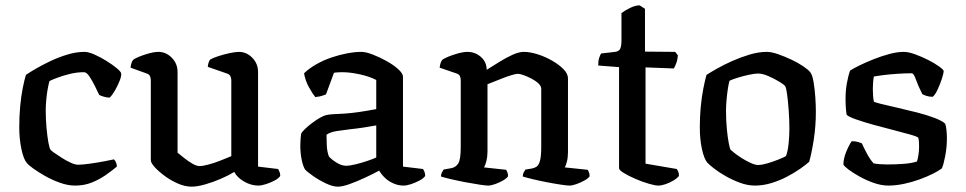

<svg xmlns="http://www.w3.org/2000/svg" viewBox="-20 -694 3613 718"><path d="M261 0Q234 0 204.5 -10.5Q175 -21 148.5 -36Q122 -51 103.5 -64.5Q85 -78 80 -85Q68 -99 60 -137Q52 -175 52 -218Q52 -259 55.5 -296.5Q59 -334 65 -364.5Q71 -395 77 -414Q90 -423 114 -437Q138 -451 168.5 -465.5Q199 -480 232 -490Q265 -500 296 -500Q311 -500 333.5 -490Q356 -480 378.5 -466Q401 -452 416.5 -439Q432 -426 433 -420Q435 -411 427.5 -392Q420 -373 409.5 -355Q399 -337 390 -329Q380 -329 369.5 -332Q359 -335 351 -339Q345 -352 335 -372Q325 -392 314.5 -408Q304 -424 294 -424Q267 -424 241 -417.5Q215 -411 195 -403.5Q175 -396 165 -391Q162 -381 158.5 -362Q155 -343 153 -321Q151 -299 151 -280Q151 -247 154 -215Q157 -183 161 -161Q165 -139 169 -134Q171 -131 183 -122.5Q195 -114 211.5 -103.5Q228 -93 244.5 -85.5Q261 -78 272 -78Q288 -78 316.5 -82Q345 -86 371 -91Q397 -96 406 -98Q410 -95 413.5 -87.5Q417 -80 417 -71Q399 -56 375.5 -39.5Q352 -23 323.5 -11.5Q295 0 261 0Z M696 4Q672 4 645.5 -7.5Q619 -19 596 -36Q573 -53 558.5 -69Q544 -85 544 -95V-394Q544 -402 541 -409Q538 -416 529 -419L468 -441Q470 -455 473 -462Q476 -469 480 -472Q497 -482 525.5 -491Q554 -500 572 -500Q601 -500 622.5 -478Q644 -456 644 -425V-123Q655 -114 669.5 -102.5Q684 -91 699.5 -82Q715 -73 726 -73Q738 -73 759 -78.5Q780 -84 803 -93Q826 -102 845 -110V-394Q845 -402 841.5 -409Q838 -416 829 -419L757 -444Q758 -455 761 -462.5Q764 -470 767 -472Q778 -478 798 -484.5Q818 -491 839.5 -495.5Q861 -500 873 -500Q902 -500 923.5 -478Q945 -456 945 -425V-71L1020 -62Q1022 -59 1025 -52Q1028 -45 1028 -36Q1022 -27 1007 -19Q992 -11 975 -5.5Q958 0 946 0Q919 0 893 -15Q867 -30 856 -51Q835 -38 806 -25.5Q777 -13 747.5 -4.5Q718 4 696 4Z M1243 4Q1224 4 1198 -8.5Q1172 -21 1150 -36.5Q1128 -52 1121 -60Q1114 -70 1108.5 -95Q1103 -120 1103 -151Q1103 -163 1104 -173.5Q1105 -184 1106 -194Q1108 -199 1118.5 -209.5Q1129 -220 1144.5 -232Q1160 -244 1175.5 -253Q1191 -262 1202 -264Q1209 -266 1226.5 -267Q1244 -268 1266 -269Q1280 -270 1295 -271.5Q1310 -273 1325.5 -275.5Q1341 -278 1356.5 -280.5Q1372 -283 1387 -286V-395Q1362 -408 1325.5 -416Q1289 -424 1260 -424Q1251 -424 1243 -423.5Q1235 -423 1229 -422L1199 -341Q1195 -340 1186.5 -336.5Q1178 -333 1159 -331Q1150 -342 1136 -366.5Q1122 -391 1117 -420Q1137 -439 1163.5 -454Q1190 -469 1219.5 -479Q1249 -489 1278 -494.5Q1307 -500 1332 -500Q1348 -500 1374 -490Q1400 -480 1426 -465.5Q1452 -451 1469.5 -435Q1487 -419 1487 -407V-71L1562 -62Q1564 -59 1567 -52.5Q1570 -46 1570 -36Q1564 -27 1549 -19Q1534 -11 1517.5 -5.5Q1501 0 1489 0Q1470 0 1451.5 -8Q1433 -16 1419.5 -29Q1406 -42 1398 -56Q1376 -44 1346 -30Q1316 -16 1288.5 -6Q1261 4 1243 4ZM1275 -74Q1286 -74 1307.5 -79Q1329 -84 1351.5 -91.5Q1374 -99 1387 -105V-225Q1365 -221 1339 -217Q1313 -213 1292 -211Q1266 -208 1240 -204Q1214 -200 1201 -190Q1201 -174 1202 -150.5Q1203 -127 1210 -109Q1218 -99 1237.5 -86.5Q1257 -74 1275 -74Z M1805 0Q1797 0 1773.5 -3.5Q1750 -7 1721 -12.5Q1692 -18 1666.5 -24Q1641 -30 1629 -34Q1629 -42 1632.5 -49Q1636 -56 1639 -60L1667 -65Q1684 -68 1693.5 -82.5Q1703 -97 1703 -145V-394Q1703 -402 1700 -409Q1697 -416 1688 -419L1624 -441Q1626 -455 1629 -462Q1632 -469 1636 -472Q1653 -482 1681.5 -491Q1710 -500 1728 -500Q1757 -500 1778.5 -481Q1800 -462 1800 -433Q1824 -448 1849 -463.5Q1874 -479 1897.5 -489.5Q1921 -500 1939 -500Q1962 -500 1990.5 -491Q2019 -482 2045 -467Q2071 -452 2087.5 -435Q2104 -418 2104 -401V-125Q2104 -105 2100 -89.5Q2096 -74 2092 -68L2178 -59Q2180 -56 2182.5 -49.5Q2185 -43 2185 -35Q2180 -27 2165.5 -19Q2151 -11 2135.5 -5.5Q2120 0 2109 0Q2101 0 2077.5 -3.5Q2054 -7 2025.5 -12.5Q1997 -18 1972 -24Q1947 -30 1935 -34Q1935 -43 1938.5 -49.5Q1942 -56 1945 -60L1970 -64Q1980 -66 1987.5 -71.5Q1995 -77 1999.5 -93.5Q2004 -110 2004 -145V-362Q2004 -372 1993.5 -382Q1983 -392 1967.5 -400Q1952 -408 1938 -413Q1924 -418 1917 -418Q1910 -418 1894.5 -413.5Q1879 -409 1861 -402Q1843 -395 1827 -388.5Q1811 -382 1803 -379V-127Q1803 -108 1799 -92Q1795 -76 1790 -68L1873 -59Q1875 -56 1877.5 -49.5Q1880 -43 1880 -35Q1875 -27 1861 -19Q1847 -11 1831.5 -5.5Q1816 0 1805 0Z M2442 0Q2430 0 2406 -7Q2382 -14 2356.5 -25Q2331 -36 2313 -47Q2295 -58 2295 -65V-443L2217 -449Q2217 -467 2221 -478.5Q2225 -490 2228 -494L2280 -500Q2295 -502 2299.5 -512Q2304 -522 2304 -542V-645Q2317 -655 2336.5 -664.5Q2356 -674 2372 -674L2392 -661V-501L2505 -500L2515 -487Q2514 -471 2509 -458Q2504 -445 2500 -438L2394 -442V-82L2511 -62Q2513 -59 2516 -53Q2519 -47 2519 -36Q2512 -27 2497.5 -18.5Q2483 -10 2468 -5Q2453 0 2442 0Z M2803 0Q2776 0 2747.5 -10.5Q2719 -21 2693.5 -35.5Q2668 -50 2649.5 -64.5Q2631 -79 2625 -86Q2613 -100 2605 -136.5Q2597 -173 2597 -218Q2597 -258 2600.5 -294.5Q2604 -331 2610 -362Q2616 -393 2622 -414Q2636 -423 2661.5 -437.5Q2687 -452 2718.5 -466Q2750 -480 2783.5 -490Q2817 -500 2847 -500Q2865 -500 2889.5 -491.5Q2914 -483 2939.5 -471Q2965 -459 2984 -446Q3003 -433 3010 -424Q3018 -414 3022.5 -387Q3027 -360 3029 -329.5Q3031 -299 3031 -277Q3031 -222 3023 -171Q3015 -120 3006 -89Q2994 -78 2972.5 -63Q2951 -48 2923.5 -33.5Q2896 -19 2865 -9.5Q2834 0 2803 0ZM2815 -77Q2829 -77 2851 -83.5Q2873 -90 2892.5 -98Q2912 -106 2919 -110Q2926 -127 2929 -156.5Q2932 -186 2932 -212Q2932 -245 2929.5 -280Q2927 -315 2923.5 -341Q2920 -367 2916 -372Q2913 -377 2895 -388Q2877 -399 2854.5 -409Q2832 -419 2814 -419Q2803 -419 2781.5 -414.5Q2760 -410 2739 -403.5Q2718 -397 2708 -392Q2705 -382 2702 -362.5Q2699 -343 2697 -321Q2695 -299 2695 -280Q2695 -244 2698 -212.5Q2701 -181 2705 -160Q2709 -139 2712 -134Q2715 -131 2727 -121.5Q2739 -112 2755 -102Q2771 -92 2787.5 -84.5Q2804 -77 2815 -77Z M3302 0Q3276 0 3247.5 -10Q3219 -20 3194 -34Q3169 -48 3152.5 -60.5Q3136 -73 3134 -79Q3134 -100 3144 -125Q3154 -150 3165 -166Q3179 -166 3189 -163Q3199 -160 3203 -158Q3209 -144 3221.5 -120.5Q3234 -97 3247 -83Q3257 -81 3270.5 -80Q3284 -79 3298 -79Q3325 -79 3356 -81Q3387 -83 3409 -90Q3412 -98 3414.5 -114Q3417 -130 3417 -145Q3417 -153 3416.5 -162.5Q3416 -172 3414 -179Q3411 -183 3385 -190.5Q3359 -198 3321.5 -207.5Q3284 -217 3246 -227.5Q3208 -238 3180 -248Q3152 -258 3146 -265Q3144 -277 3143 -292Q3142 -307 3142 -326Q3142 -355 3147 -383Q3152 -411 3159 -430Q3171 -438 3194.5 -449.5Q3218 -461 3247 -472.5Q3276 -484 3305.5 -492Q3335 -500 3360 -500Q3377 -500 3402 -491Q3427 -482 3451.5 -469.5Q3476 -457 3492.5 -445Q3509 -433 3509 -428Q3509 -421 3502.5 -400.5Q3496 -380 3486.5 -359.5Q3477 -339 3468 -332Q3455 -332 3444.5 -335.5Q3434 -339 3429 -342Q3413 -374 3405 -397Q3397 -420 3389 -420Q3365 -420 3335.5 -418Q3306 -416 3282 -413Q3258 -410 3248 -408Q3246 -399 3245 -385.5Q3244 -372 3244 -361Q3244 -347 3245 -335Q3246 -323 3248 -314Q3252 -311 3276.5 -305Q3301 -299 3336.5 -291Q3372 -283 3409 -273.5Q3446 -264 3475 -253Q3504 -242 3515 -231Q3518 -221 3519.5 -206.5Q3521 -192 3521 -176Q3521 -143 3514.5 -109.5Q3508 -76 3502 -64Q3490 -55 3468 -44Q3446 -33 3418.5 -23Q3391 -13 3360.5 -6.5Q3330 0 3302 0Z"/></svg>

Font: Texturina 12pt Medium
Style: Regular
Weight: 500
Designer: Guillermo Torres Carreño
Foundry: Omnibus-Type
Version: Version 1.002